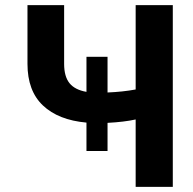

<svg xmlns="http://www.w3.org/2000/svg" viewBox="-20 -727 752 747"><path d="M398.4 -367.2Q457.5 -369.6 507.8 -378.9V-707H652.3V0H507.8V-262.2Q463.4 -252.4 398.4 -249V-139.6H316.4V-250Q207 -259.8 147 -316.7Q86.9 -373.5 86.9 -478.5V-707H229.5V-478.5Q229.5 -429.2 250.5 -403.3Q271.5 -377.4 316.4 -369.6V-505.9H398.4Z"/></svg>

Font: Pretendard Std
Style: Bold
Weight: 700
Designer: Base glyphs from Inter by Rasmus Andersson; Hangeul glyphs from Noto Sans CJK(Source Han Sans) by Jang Soo-young and Kan
Foundry: Kil Hyung-jin
Version: Version 1.309